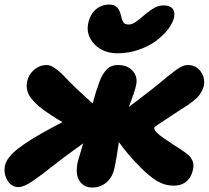

<svg xmlns="http://www.w3.org/2000/svg" viewBox="-22 -860 928 854"><path d="M502 -623Q436 -623 397.9 -663.6Q359.9 -704.1 370.1 -754.9Q378.4 -795.9 404.1 -817.9Q429.7 -839.8 463.9 -839.8Q503.4 -839.8 514.2 -797.9Q515.6 -793.9 517.6 -784.9Q519.5 -775.9 521.2 -771.5Q522.9 -767.1 526.4 -761.5Q529.8 -755.9 536.1 -753.4Q542.5 -751 551.8 -751Q558.1 -751 565.4 -753.7Q572.8 -756.3 581.3 -762.2Q589.8 -768.1 595.9 -772.9Q602.1 -777.8 612.1 -786.4Q622.1 -794.9 627 -798.8Q649.9 -817.4 667.5 -826.7Q685.1 -835.9 706.1 -835.9Q733.9 -835.9 745.6 -821.5Q757.3 -807.1 752 -782.2Q747.1 -758.3 726.1 -730.7Q705.1 -703.1 673.1 -679Q641.1 -654.8 595.5 -638.9Q549.8 -623 502 -623ZM60.1 -27.8Q29.3 -27.8 11.2 -57.4Q-6.8 -86.9 0 -123Q7.8 -159.7 59.1 -199.5Q110.4 -239.3 205.1 -290Q237.3 -307.1 255.9 -316.9Q236.8 -327.1 202.1 -350.1Q145.5 -386.2 117.7 -421.1Q89.8 -456.1 99.1 -499Q104.5 -527.3 129.2 -549.1Q153.8 -570.8 186 -570.8Q201.2 -570.8 219.7 -558.6Q238.3 -546.4 253.4 -531Q268.6 -515.6 291.5 -492.2Q314.5 -468.8 330.1 -455.1Q336.9 -448.7 357.9 -429.2Q378.9 -409.7 390.1 -399.9Q403.3 -450.2 420.9 -498Q433.6 -531.2 452.6 -551Q471.7 -570.8 502.9 -570.8Q544.9 -570.8 567.9 -545.2Q590.8 -519.5 584 -483.9Q579.1 -456.1 550.8 -383.8Q661.1 -466.8 720.2 -517.1Q764.2 -552.7 780.3 -561Q798.3 -570.8 813 -570.8Q850.1 -570.8 870.6 -542Q891.1 -513.2 884.8 -479Q881.8 -465.3 874.5 -452.6Q867.2 -439.9 859.9 -431.2Q852.5 -422.4 836.9 -410.2Q821.3 -397.9 812.7 -392.3Q804.2 -386.7 782.5 -372.8Q760.7 -358.9 752 -353Q737.3 -343.3 720.5 -332Q703.6 -320.8 695.3 -315.4Q687 -310.1 679 -304.7Q670.9 -299.3 667.7 -296.6Q664.6 -293.9 664.1 -292Q662.6 -281.7 679.9 -265.9Q697.3 -250 752 -214.8Q756.8 -211.4 768.6 -204.1Q780.3 -196.8 784.4 -193.8Q788.6 -190.9 797.6 -184.6Q806.6 -178.2 810.1 -175.3Q813.5 -172.4 819.8 -166.3Q826.2 -160.2 828.1 -156.2Q830.1 -152.3 833.5 -146.2Q836.9 -140.1 837.6 -134.8Q838.4 -129.4 838.4 -122.3Q838.4 -115.2 836.9 -107.9Q830.1 -72.8 808.1 -53.5Q786.1 -34.2 750 -34.2Q712.4 -34.2 679 -53.5Q645.5 -72.8 602.1 -116.2Q547.4 -170.9 506.8 -228Q495.6 -148.9 486.8 -111.8Q478.5 -71.8 451.7 -48.8Q424.8 -25.9 388.2 -25.9Q351.1 -25.9 331.8 -54.9Q312.5 -84 323.2 -137.2Q324.7 -144.5 328.4 -156.7Q332 -168.9 337.9 -188Q343.8 -207 348.1 -222.2Q333 -211.9 302.7 -189.5Q272.5 -167 258.8 -157.2Q241.2 -144 212.6 -121.6Q184.1 -99.1 166 -85.4Q147.9 -71.8 126.5 -56.9Q105 -42 88.6 -34.9Q72.3 -27.8 60.1 -27.8Z"/></svg>

Font: Shantell Sans Bouncy
Style: Italic
Weight: 800
Italic angle: -11.31°
Designer: Stephen Nixon, Anya Danilova, Shantell Martin
Foundry: Arrow Type
Version: Version 1.006;[9816181b4]